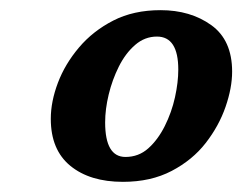

<svg xmlns="http://www.w3.org/2000/svg" viewBox="-20 -739 477 378"><path d="M222 -381Q157 -381 118.5 -412.5Q80 -444 80 -505Q80 -539 94 -576Q108 -613 135.5 -645.5Q163 -678 203 -698.5Q243 -719 296 -719Q355 -719 396 -689.5Q437 -660 437 -598Q437 -566 424 -528.5Q411 -491 385 -457.5Q359 -424 318 -402.5Q277 -381 222 -381ZM227 -430Q253 -430 272 -447Q291 -464 304.5 -491Q318 -518 324.5 -547.5Q331 -577 331 -602Q331 -667 289 -667Q265 -667 246 -650.5Q227 -634 214 -608Q201 -582 194 -553Q187 -524 187 -498Q187 -430 227 -430Z"/></svg>

Font: Noto Serif SemiCondensed
Style: Bold Italic
Weight: 700
Width: 4
Italic angle: -12°
Designer: Monotype Design Team
Foundry: Monotype Imaging Inc.
Version: Version 2.014